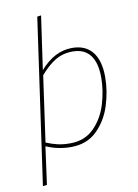

<svg xmlns="http://www.w3.org/2000/svg" viewBox="-100 -801 764 1062"><g transform="rotate(-10 282.0 -270.0)"><path d="M497 -339Q497 -261 472 -181Q447 -101 390.5 -45.5Q334 10 244 10Q171 10 105 -19L76 193L53 196L185 -733L207 -736L164 -436Q245 -529 344 -529Q419 -529 458 -480Q497 -431 497 -339ZM475 -340Q475 -423 442 -466Q409 -509 344 -509Q289 -509 246.5 -483.5Q204 -458 161 -408L109 -39Q143 -25 173.5 -18Q204 -11 243 -11Q326 -11 378 -64Q430 -117 452.5 -192.5Q475 -268 475 -340Z"/></g></svg>

Font: FiraGO Thin
Style: Italic
Weight: 100
Italic angle: -8°
Designer: bBox Type GmbH
Foundry: bBox Type GmbH
Version: Version 1.001